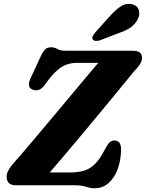

<svg xmlns="http://www.w3.org/2000/svg" viewBox="-20 -964 759 999"><path d="M371 0H63.5Q14.5 0 14.5 -45Q14.5 -62.5 26.2 -82.2Q38 -102 54.5 -119.5Q73 -140 105.2 -177.8Q137.5 -215.5 178.2 -264Q219 -312.5 263.2 -365.2Q307.5 -418 350.5 -469.5Q393.5 -521 430 -564.5Q466.5 -608 491.5 -637H380.5Q331.5 -637 294.5 -611.5Q257.5 -586 216 -526.5Q198 -501 181.5 -496.2Q165 -491.5 149 -498Q116 -511 141.5 -562L191.5 -670Q205 -698.5 216 -708.2Q227 -718 246 -718Q263.5 -718 278.8 -709Q294 -700 322.5 -700H668.5Q695 -700 707 -691.2Q719 -682.5 719 -661.5Q719 -645 705.8 -626.2Q692.5 -607.5 672.5 -587Q658 -569 628.8 -533.2Q599.5 -497.5 560.8 -450.5Q522 -403.5 478.5 -351Q435 -298.5 391.2 -246.2Q347.5 -194 308 -147.5Q268.5 -101 238.5 -66.5H342Q382 -66.5 413.5 -74.8Q445 -83 472.5 -109.2Q500 -135.5 528 -190.5Q540.5 -214.5 550.8 -223.8Q561 -233 575 -233Q610 -233 610 -186Q609 -128.5 591.8 -82.8Q574.5 -37 544 -10.8Q513.5 15.5 472.5 15.5Q454 15.5 441.2 11.8Q428.5 8 413.2 4Q398 0 371 0ZM549.5 -877.5Q579.5 -912 608.5 -930.8Q637.5 -949.5 668.5 -941.5Q695.5 -934.5 702.2 -911.2Q709 -888 696.5 -863.5Q683 -837.5 659.8 -821.2Q636.5 -805 598 -792L499.5 -754Q488 -750 477.2 -751.2Q466.5 -752.5 462.5 -759.5Q458 -768 463.2 -777.2Q468.5 -786.5 477 -797Z"/></svg>

Font: Fraunces 9pt S050
Style: Bold Italic
Weight: 700
Italic angle: -16°
Version: Version 1.000; ttfautohint (v1.8.3)